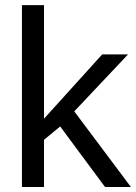

<svg xmlns="http://www.w3.org/2000/svg" viewBox="-20 -745 541 765"><path d="M155.3 -188V0H67.4V-724.6H155.3V-272L387.2 -528.3H490.2L275.9 -301.3L501.5 0H398.4L219.7 -241.2Z"/></svg>

Font: Arimo
Style: Regular
Weight: 400
Designer: Steve Matteson
Foundry: Monotype Imaging Inc.
Version: Version 1.33